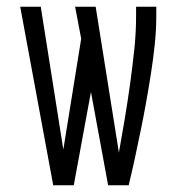

<svg xmlns="http://www.w3.org/2000/svg" viewBox="-20 -550 540 570"><path d="M138 0 40 -530H101L168 -106L221 -435L203 -530H264L333 -97Q342 -147 350.5 -198Q359 -249 366 -299.5Q373 -350 378.5 -401Q384 -452 384 -504V-530H444V-504Q444 -461 439.5 -418.5Q435 -376 428.5 -334Q422 -292 414.5 -250Q407 -208 398.5 -166.5Q390 -125 381 -83Q372 -41 362 0H301L250 -277L199 0Z"/></svg>

Font: Iosevka Term Light
Style: Regular
Weight: 300
Monospace: yes
Designer: Belleve Invis
Foundry: Belleve Invis
Version: Version 9.0.1; ttfautohint (v1.8.3)